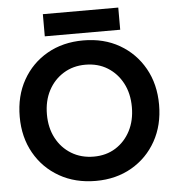

<svg xmlns="http://www.w3.org/2000/svg" viewBox="-58 -917 904 984"><g transform="rotate(-5 393.5 -425.5)"><path d="M396 12Q290 12 208.5 -34.5Q127 -81 81 -162.5Q35 -244 35 -349Q35 -456 81 -537.5Q127 -619 207.5 -665Q288 -711 393 -711Q499 -711 579.5 -664.5Q660 -618 706 -536.5Q752 -455 752 -349Q752 -244 706.5 -162.5Q661 -81 580.5 -34.5Q500 12 396 12ZM396 -113Q460 -113 508.5 -143.5Q557 -174 584.5 -227Q612 -280 612 -349Q612 -419 584 -472Q556 -525 507 -555.5Q458 -586 393 -586Q330 -586 280.5 -555.5Q231 -525 203 -472Q175 -419 175 -349Q175 -280 203 -227Q231 -174 281 -143.5Q331 -113 396 -113ZM199 -749V-863H587V-749Z"/></g></svg>

Font: Figtree
Style: Bold
Weight: 700
Designer: Erik Kennedy
Foundry: Erik Kennedy
Version: Version 2.001;gftools[0.9.30]